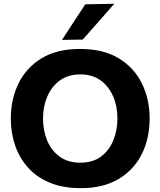

<svg xmlns="http://www.w3.org/2000/svg" viewBox="-20 -988 854 1022"><path d="M410.5 13.5Q314 13.5 243.5 -16.2Q173 -46 127.5 -97.8Q82 -149.5 59.8 -216Q37.5 -282.5 37.5 -356Q37.5 -460 78.8 -544.2Q120 -628.5 201.8 -678Q283.5 -727.5 406 -727.5Q530 -727.5 612.2 -677.5Q694.5 -627.5 735.5 -543.5Q776.5 -459.5 776.5 -357Q776.5 -250.5 734.2 -166.8Q692 -83 610.5 -34.8Q529 13.5 410.5 13.5ZM408 -122Q474 -122 517.8 -154.8Q561.5 -187.5 583.2 -241Q605 -294.5 605 -357Q605 -422.5 581.8 -476Q558.5 -529.5 514.5 -560.8Q470.5 -592 408 -592Q343 -592 298.8 -559.8Q254.5 -527.5 231.8 -474Q209 -420.5 209 -357Q209 -293.5 231 -240.2Q253 -187 297.2 -154.5Q341.5 -122 408 -122ZM310 -775.5Q341 -823.5 372 -870.8Q403 -918 434 -965L588.5 -968Q545.5 -919 503.2 -871Q461 -823 420.5 -777.5Z"/></svg>

Font: Commissioner
Style: Bold
Weight: 700
Designer: Kostas Bartsokas
Foundry: Kostas Bartsokas
Version: Version 1.000; ttfautohint (v1.8.3)